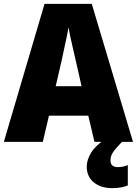

<svg xmlns="http://www.w3.org/2000/svg" viewBox="-20 -736 710 996"><path d="M470 0 438 -136H234L202 0H0L211 -716H456L670 0ZM373 -422Q368 -444 360.5 -476Q353 -508 346 -540Q339 -572 336 -595Q332 -573 325.5 -542Q319 -511 312 -479.5Q305 -448 300 -423L269 -289H403ZM553 96Q553 131 592 131Q605 131 619.5 128Q634 125 643 120V226Q629 232 608.5 236Q588 240 562 240Q503 240 466.5 210Q430 180 430 128Q430 94 452 57Q474 20 535 -22L613 0Q580 33 566.5 53.5Q553 74 553 96Z"/></svg>

Font: Noto Sans Myanmar UI SemiCondensed Black
Style: Regular
Weight: 900
Width: 4
Designer: Monotype Design Team
Foundry: Monotype Imaging Inc.
Version: Version 2.103; ttfautohint (v1.8.4.7-5d5b)